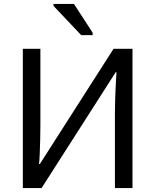

<svg xmlns="http://www.w3.org/2000/svg" viewBox="-20 -964 796 984"><path d="M396 -784 254 -934V-944H359L455 -796V-784ZM97 0V-714H187V-322Q187 -289 186 -248Q185 -207 183.5 -173Q182 -139 180 -123H184L562 -714H659V0H569V-388Q569 -425 570.5 -467Q572 -509 574 -544Q576 -579 577 -594H573L193 0Z"/></svg>

Font: Noto Sans Living
Style: Regular
Weight: 400
Designer: Monotype Design Team
Foundry: Monotype Imaging Inc.
Version: Version 2.013; ttfautohint (v1.8.4.7-5d5b)